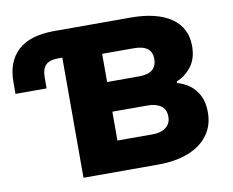

<svg xmlns="http://www.w3.org/2000/svg" viewBox="-77 -805 1098 905"><g transform="rotate(-10 472.0 -352.5)"><path d="M252 0V-575H232Q191 -575 172.5 -556.5Q154 -538 154 -496V-445H5V-501Q5 -600 63 -652.5Q121 -705 235 -705H602Q726 -705 795 -658Q864 -611 864 -523Q864 -462 834 -424Q804 -386 764 -371V-363Q795 -355 822 -335.5Q849 -316 866 -283.5Q883 -251 883 -202Q883 -140 850 -94.5Q817 -49 755.5 -24.5Q694 0 608 0ZM440 -145H608Q650 -145 673 -163.5Q696 -182 696 -214Q696 -249 672.5 -266Q649 -283 608 -283H440ZM440 -425H590Q636 -425 657 -442.5Q678 -460 678 -494Q678 -526 657 -543Q636 -560 590 -560H440Z"/></g></svg>

Font: Nunito Sans 6pt Black
Style: Regular
Weight: 900
Version: Version 3.101;gftools[0.9.27]